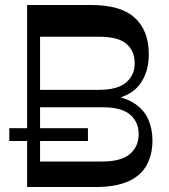

<svg xmlns="http://www.w3.org/2000/svg" viewBox="-20 -750 677 770"><path d="M114.9 0V-102.3H389.8Q466.1 -102.3 501.1 -132.4Q536.1 -162.6 536.1 -211.6Q536.1 -261 501.7 -290.3Q467.2 -319.7 393.2 -319.7H124.1V-389.7H376.2Q451.3 -389.7 485.8 -419.2Q520.2 -448.8 520.2 -496.1Q520.2 -545.4 487.2 -574Q454.2 -602.6 379.6 -602.6H114.9V-730H345.9Q464.2 -730 520.4 -678.8Q576.7 -627.6 576.7 -532.2Q576.7 -458.3 539 -409.6Q501.3 -360.9 416.3 -348.1L410.7 -369Q479 -361.7 518.4 -335.7Q557.9 -309.7 574.7 -271.3Q591.4 -232.9 591.4 -187.2Q591.4 -129 567.8 -86.8Q544.1 -44.6 493.6 -22.3Q443.1 0 363.4 0ZM17.3 -184.4V-235.8H332.7V-184.4ZM88.7 0V-730H140.7V0Z"/></svg>

Font: Savate ExtraLight
Style: Regular
Weight: 200
Designer: Max Esnée
Foundry: Plomb Type
Version: Version 2.000